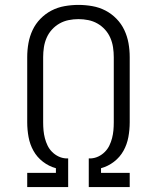

<svg xmlns="http://www.w3.org/2000/svg" viewBox="-20 -763 640 783"><path d="M258 0H91V-58H208V-77Q179 -85 155 -103.5Q131 -122 116.5 -148Q102 -174 96.5 -204Q91 -234 91 -264V-530Q91 -559 96 -587Q101 -615 113 -640.5Q125 -666 145 -686.5Q165 -707 190 -720Q215 -733 243.5 -738Q272 -743 300 -743Q328 -743 356.5 -738Q385 -733 410 -720Q435 -707 455 -686.5Q475 -666 487 -640.5Q499 -615 504 -587Q509 -559 509 -530V-264Q509 -234 503.5 -204Q498 -174 483.5 -148Q469 -122 445 -103.5Q421 -85 392 -77V-58H509V0H342V-117H351Q367 -118 381.5 -125Q396 -132 407.5 -143.5Q419 -155 426 -169.5Q433 -184 437 -199.5Q441 -215 442.5 -231Q444 -247 444 -264V-530Q444 -550 441 -570Q438 -590 430 -608.5Q422 -627 408.5 -642Q395 -657 377.5 -667Q360 -677 340 -681Q320 -685 300 -685Q280 -685 260 -681Q240 -677 222.5 -667Q205 -657 191.5 -642Q178 -627 170 -608.5Q162 -590 159 -570Q156 -550 156 -530V-264Q156 -247 157.5 -231Q159 -215 163 -199.5Q167 -184 174 -169.5Q181 -155 192.5 -143.5Q204 -132 218.5 -125Q233 -118 249 -117H258Z"/></svg>

Font: Iosevka Light Extended
Style: Regular
Weight: 300
Width: 7
Monospace: yes
Designer: Belleve Invis
Foundry: Belleve Invis
Version: Version 32.5.0; ttfautohint (v1.8.4)